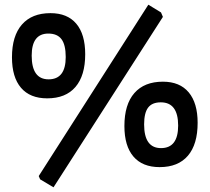

<svg xmlns="http://www.w3.org/2000/svg" viewBox="-20 -706 894 818"><path d="M612 -686 666 -653 674 -634 208 92 151 58 145 44ZM195 -650Q267 -650 305 -605Q343 -560 343 -475Q343 -384 301.5 -335.5Q260 -287 181 -287Q108 -287 69.5 -332Q31 -377 31 -462Q31 -553 73.5 -601.5Q116 -650 195 -650ZM186 -563Q115 -563 115 -469Q115 -368 187 -368Q260 -368 260 -463Q260 -515 242 -539Q224 -563 186 -563ZM674 -358Q746 -358 784 -312.5Q822 -267 822 -183Q822 -91 780.5 -42.5Q739 6 660 6Q587 6 548.5 -39Q510 -84 510 -169Q510 -261 552.5 -309.5Q595 -358 674 -358ZM665 -270Q628 -270 611 -247.5Q594 -225 594 -176Q594 -75 666 -75Q739 -75 739 -171Q739 -270 665 -270Z"/></svg>

Font: Alegreya Sans SC
Style: Bold
Weight: 700
Designer: Juan Pablo del Peral
Foundry: Huerta Tipografica
Version: Version 2.007